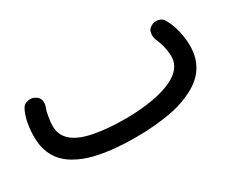

<svg xmlns="http://www.w3.org/2000/svg" viewBox="-67 -572 1004 828"><g transform="rotate(-30 435.0 -157.5)"><path d="M39.6 -182.1C39.6 -100.1 76.2 -47.9 132.3 -16.1C160.2 0 191.4 11.7 225.1 19.5C292.5 35.2 362.8 38.6 419.4 38.6C470.7 38.6 543.5 35.2 615.7 19.5C651.4 11.2 685.1 -1 715.8 -17.6C777.3 -50.3 818.8 -103.5 818.8 -187C818.8 -239.3 805.2 -292 784.2 -329.1C777.8 -340.3 770.5 -346.7 762.2 -349.1C753.9 -351.6 747.6 -352.5 743.7 -352.5C735.8 -352.5 728.5 -350.6 721.2 -346.2C710 -339.8 703.6 -333 702.1 -325.2C700.2 -317.4 699.2 -311.5 699.2 -307.1C699.2 -299.3 700.7 -291.5 704.1 -283.2C708.5 -274.4 713.4 -260.7 718.8 -241.7C723.6 -222.7 726.1 -204.1 726.1 -187C726.1 -137.7 689 -104 630.4 -83C571.8 -62 496.1 -53.2 419.4 -53.2C365.2 -53.2 316.9 -57.1 273.4 -64.9C186.5 -80.1 132.3 -115.7 132.3 -182.1C132.3 -195.8 133.8 -210.9 136.7 -227.1C139.2 -243.2 142.6 -256.3 146.5 -265.6C149.9 -274.9 151.4 -282.7 151.4 -290C151.4 -307.1 143.1 -319.8 126 -327.6C119.6 -331.1 112.8 -332.5 106 -332.5C101.1 -332.5 94.2 -331.1 85.4 -328.6C76.7 -325.7 69.3 -318.4 64 -307.1C46.4 -272.5 39.6 -223.6 39.6 -182.1Z"/></g></svg>

Font: Mikhak Medium
Style: Regular
Weight: 500
Designer: Amin Abedi
Version: Version 3.2